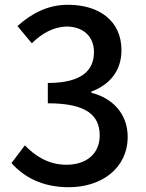

<svg xmlns="http://www.w3.org/2000/svg" viewBox="-20 -770 610 803"><path d="M268 13C403 13 514 -65 514 -198C514 -297 447 -361 362 -382V-387C440 -416 488 -475 488 -560C488 -682 396 -750 264 -750C179 -750 111 -713 53 -661L113 -589C155 -630 203 -658 260 -659C329 -658 373 -617 373 -552C373 -478 325 -423 180 -423V-338C346 -338 397 -285 397 -203C397 -127 341 -81 258 -81C182 -81 127 -118 84 -162L28 -88C77 -33 152 13 268 13Z"/></svg>

Font: Kinto Sans Med
Style: Regular
Weight: 500
Designer: Authors: Ryoko NISHIZUKA  (kana & ideographs); Paul D. Hunt (Latin, Greek & Cyrillic); Wenlong ZHANG  (bopomofo); Sandol
Foundry: Adobe Systems Incorporated, ookami Inc.
Version: Version 0.001